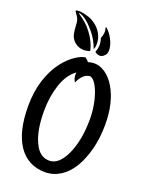

<svg xmlns="http://www.w3.org/2000/svg" viewBox="-180 -1003 903 1175"><g transform="rotate(20 271.5 -416.0)"><path d="M90.8 -7.8Q30.3 -97.7 30.3 -261.7Q30.3 -357.4 54.7 -433.1Q79.1 -508.8 120.1 -562.5Q154.3 -606.4 192.4 -632.8Q230.5 -659.2 258.8 -662.1Q274.4 -651.4 282.2 -639.6Q300.8 -646.5 325.2 -646.5Q361.3 -645.5 396 -621.1Q430.7 -596.7 457 -552.7Q512.7 -459 512.7 -316.4Q512.7 -230.5 493.7 -156.2Q474.6 -82 441.4 -27.3Q409.2 25.4 363.3 54.2Q317.4 83 263.7 83Q210 83 165.5 60.1Q121.1 37.1 90.8 -7.8ZM370.1 -84Q413.1 -178.7 413.1 -315.4Q413.1 -377.9 399.4 -435.1Q385.7 -492.2 364.7 -527.3Q343.8 -562.5 322.3 -563.5Q308.6 -561.5 296.9 -555.7Q268.6 -538.1 250 -496.1Q236.3 -516.6 236.3 -542Q236.3 -551.8 237.3 -556.6Q183.6 -517.6 157.7 -438.5Q131.8 -359.4 131.8 -267.6Q131.8 -137.7 168.9 -63.5Q202.1 7.8 265.6 7.8Q327.1 7.8 370.1 -84ZM105.5 -905.3Q103.5 -907.2 104.5 -909.7Q105.5 -912.1 108.4 -913.1Q126 -918 159.2 -910.6Q192.4 -903.3 211.9 -892.6Q249 -872.1 269.5 -842.8Q290 -813.5 293.9 -783.2Q298.8 -748 288.1 -726.6Q268.6 -782.2 233.4 -824.2Q196.3 -869.1 167.5 -887.7Q138.7 -906.2 127.9 -904.3Q125 -903.3 142.1 -891.6Q159.2 -879.9 179.2 -862.8Q199.2 -845.7 219.7 -818.4Q258.8 -767.6 272.5 -709Q261.7 -703.1 241.7 -701.2Q221.7 -699.2 204.1 -705.1Q168.9 -716.8 151.4 -748Q138.7 -770.5 136.7 -826.2L134.8 -846.7Q131.8 -867.2 122.1 -880.9ZM370.1 -720.7Q359.4 -708 347.7 -703.6Q335.9 -699.2 319.3 -705.1Q310.5 -708 303.7 -714.8Q311.5 -734.4 313.5 -755.9Q314.5 -782.2 305.7 -806.6Q313.5 -824.2 314.5 -835Q318.4 -856.4 311.5 -872.1Q310.5 -876 313 -877.4Q315.4 -878.9 317.4 -877Q341.8 -855.5 358.4 -824.2Q375 -793 378.4 -764.2Q381.8 -735.4 370.1 -720.7Z"/></g></svg>

Font: BKP Parklife Text
Style: Regular
Weight: 400
Designer: Font Diner, Inc.; LA MECHKY PLUS GmbH
Foundry: Font Diner, Inc.; LA MECHKY PLUS GmbH
Version: Version 1.007